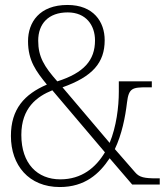

<svg xmlns="http://www.w3.org/2000/svg" viewBox="-20 -744 670 774"><path d="M221 10C323 10 381 -44 422 -106L513 0H624V-25H612C562 -25 542 -29 525 -49L443 -143C471 -202 485 -271 492 -331C499 -389 514 -392 572 -392H592V-416H459V-374C459 -313 449 -233 422 -168L232 -392C353 -435 402 -491 402 -582C402 -656 357 -724 252 -724C139 -724 93 -654 93 -578C93 -499 126 -456 169 -403C78 -364 24 -304 24 -196C24 -78 96 10 221 10ZM211 -416C158 -476 134 -515 134 -580C134 -648 175 -694 253 -694C327 -694 363 -642 363 -581C363 -501 318 -450 211 -416ZM223 -21C131 -21 66 -84 66 -200C66 -309 129 -355 191 -380L403 -130C366 -68 309 -21 223 -21Z"/></svg>

Font: Noto Serif Ethiopic SemiCondensed ExtraLight
Style: Regular
Weight: 200
Width: 4
Designer: Monotype Design Team
Foundry: Monotype Imaging Inc.
Version: Version 2.102